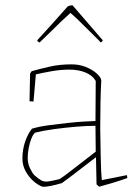

<svg xmlns="http://www.w3.org/2000/svg" viewBox="-20 -702 519 728"><path d="M215 -8Q192 -1 172 3Q152 7 141 6Q124 0 106.5 -15.5Q89 -31 77 -53Q65 -75 65 -101Q65 -133 74.5 -162.5Q84 -192 101 -214Q127 -222 164 -227Q201 -232 238.5 -236Q276 -240 304.5 -241.5Q333 -243 342 -243L343 -395Q331 -416 304.5 -427Q278 -438 243 -438Q210 -438 176 -432Q142 -426 116 -420L107 -317L92 -318L94 -423L100 -432Q132 -441 169 -449.5Q206 -458 252 -458Q281 -458 305.5 -448Q330 -438 346 -424Q362 -410 364 -398Q362 -361 361 -312.5Q360 -264 360 -214Q361 -155 362 -101.5Q363 -48 366 -19L461 -38L463 -27Q438 -18 410 -9.5Q382 -1 356 6L346 -3L344 -104V-106Q310 -80 273 -51.5Q236 -23 215 -8ZM110 -38Q127 -23 137.5 -17.5Q148 -12 163 -14Q178 -16 206 -23Q223 -34 248 -53.5Q273 -73 299 -93Q325 -113 343 -127L342 -225Q309 -225 268 -221.5Q227 -218 186 -212.5Q145 -207 113 -199Q105 -192 98.5 -175.5Q92 -159 88.5 -139Q85 -119 85 -103Q85 -82 94 -63.5Q103 -45 110 -38ZM152 -562 130 -541Q123 -543 121 -549Q153 -584 180.5 -614.5Q208 -645 237 -678Q241 -680 245.5 -681Q250 -682 255 -682L350 -572L370 -549Q369 -548 367 -545Q365 -542 362 -541Q352 -552 330.5 -573Q309 -594 286.5 -616.5Q264 -639 247 -653L233 -640Q212 -621 193.5 -602.5Q175 -584 152 -562Z"/></svg>

Font: Labrada Thin
Style: Regular
Weight: 100
Designer: Mercedes Jáuregui
Foundry: Omnibus-Type Team
Version: Version 1.000; ttfautohint (v1.8.4.7-5d5b)